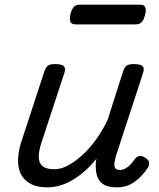

<svg xmlns="http://www.w3.org/2000/svg" viewBox="-20 -791 687 827"><path d="M184 16Q130 16 98 -8Q66 -32 59.5 -76.5Q53 -121 72 -181L171 -483Q178 -503 187.5 -509Q197 -515 216 -515Q247 -515 255.5 -505.5Q264 -496 257 -476L158 -175Q146 -137 147 -112Q148 -87 164.5 -74.5Q181 -62 215 -62Q242 -62 271.5 -77.5Q301 -93 332 -120.5Q363 -148 391.5 -187Q420 -226 443 -273L510 -483Q517 -503 526.5 -509Q536 -515 555 -515Q586 -515 594.5 -505.5Q603 -496 596 -476L478 -115Q475 -102 473 -89Q471 -76 476 -67.5Q481 -59 496 -59Q509 -59 521.5 -66Q534 -73 544 -84.5Q554 -96 562 -107Q568 -116 579 -119Q590 -122 605 -112Q621 -102 622 -91.5Q623 -81 618 -70Q607 -53 588 -32.5Q569 -12 543.5 2Q518 16 485 16Q452 16 433 7Q414 -2 405 -18Q396 -34 393.5 -54Q391 -74 393 -96L396 -108Q372 -78 346 -55Q320 -32 293 -16Q266 0 238.5 8Q211 16 184 16ZM307 -686Q287 -686 283 -698Q279 -710 283 -728Q288 -749 297 -760Q306 -771 324 -771H582Q602 -771 606 -759Q610 -747 605 -728Q600 -707 591 -696.5Q582 -686 564 -686Z"/></svg>

Font: Playwrite DK Loopet
Style: Regular
Weight: 400
Designer: Veronika Burian, José Scaglione
Foundry: TypeTogether
Version: Version 1.002